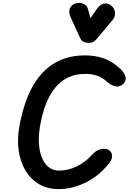

<svg xmlns="http://www.w3.org/2000/svg" viewBox="-20 -1313 893 1333"><path d="M387.5 0Q312.5 0 254.8 -32.5Q197 -65 160 -124Q123 -183 110.5 -262.5Q98 -342 114.5 -435.5Q132 -533.5 160.8 -612.2Q189.5 -691 229.5 -750.2Q269.5 -809.5 320.8 -849.2Q372 -889 434.5 -908.8Q497 -928.5 570.5 -928.5Q637.5 -928.5 697 -908.8Q756.5 -889 813.5 -837Q840.5 -813 850 -783.8Q859.5 -754.5 835.5 -730.5Q812 -707 782 -713.5Q752 -720 725.5 -743Q691.5 -775 654.8 -787.5Q618 -800 569.5 -800Q519.5 -800 477.2 -785.2Q435 -770.5 400 -741.2Q365 -712 337.5 -668Q310 -624 290 -565.8Q270 -507.5 257.5 -434.5Q246.5 -368.5 250.5 -312.8Q254.5 -257 272.2 -215.5Q290 -174 319.8 -151.2Q349.5 -128.5 389 -128.5Q450.5 -128.5 510.8 -156.8Q571 -185 615 -234.5Q640.5 -262.5 661.8 -271.5Q683 -280.5 700 -280.5Q728 -280.5 743 -265.8Q758 -251 758 -231Q758 -211 747 -193.5Q736 -176 709 -146.5Q647 -78.5 560.5 -39.2Q474 0 387.5 0ZM596 -1015Q579 -1015 562.8 -1021.5Q546.5 -1028 537 -1048L471 -1192Q453.5 -1230.5 465.8 -1256Q478 -1281.5 505 -1289.5Q532 -1298 558.2 -1287Q584.5 -1276 591 -1249.5L608 -1187L653.5 -1252Q678 -1286 705.8 -1288.5Q733.5 -1291 755 -1272Q776 -1252.5 778.5 -1225.2Q781 -1198 763.5 -1176.5L648.5 -1039Q637.5 -1026 623.8 -1020.5Q610 -1015 596 -1015Z"/></svg>

Font: Edu AU VIC WA NT Pre
Style: Bold
Weight: 700
Designer: Tina and Corey Anderson, Eben Sorkin, Mirko Velimirovic
Foundry: Google for Education
Version: Version 1.001